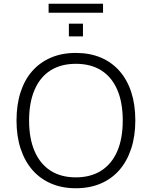

<svg xmlns="http://www.w3.org/2000/svg" viewBox="-20 -995 808 1023"><path d="M384 8Q311 8 252.5 -17Q194 -42 153 -89Q112 -136 90 -202.5Q68 -269 68 -353Q68 -437 89.5 -503.5Q111 -570 152 -616.5Q193 -663 251.5 -688Q310 -713 384 -713Q458 -713 516.5 -688.5Q575 -664 616.5 -617Q658 -570 679.5 -503.5Q701 -437 701 -354Q701 -270 679 -203Q657 -136 616 -89Q575 -42 516.5 -17Q458 8 384 8ZM384 -50Q463 -50 519 -85.5Q575 -121 604.5 -188.5Q634 -256 634 -353Q634 -450 604.5 -517.5Q575 -585 519.5 -620Q464 -655 384 -655Q305 -655 249.5 -620Q194 -585 164.5 -517Q135 -449 135 -353Q135 -257 164.5 -189Q194 -121 249.5 -85.5Q305 -50 384 -50ZM239 -927V-975H529V-927ZM347 -801V-869H422V-801Z"/></svg>

Font: Nunito Sans 11pt Light
Style: Regular
Weight: 300
Version: Version 3.101;gftools[0.9.27]